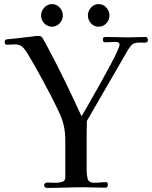

<svg xmlns="http://www.w3.org/2000/svg" viewBox="-20 -914 740 935"><path d="M700 -720Q700 -711 695 -708.5Q690 -706 682 -706Q678 -706 674 -706.5Q670 -707 666 -707Q659 -707 648 -706Q637 -705 631 -702Q624 -699 617 -690.5Q610 -682 605 -674Q554 -587 504 -499.5Q454 -412 403 -325Q403 -309 402.5 -293Q402 -277 402 -261V-83Q402 -62 407 -43Q412 -24 439 -24Q454 -24 468.5 -25.5Q483 -27 497 -27Q505 -27 505 -16Q505 -9 503 -4.5Q501 0 492 0Q466 0 440 -1Q414 -2 388 -2Q343 -2 298 -0.5Q253 1 209 1Q195 1 195 -14Q195 -19 200.5 -22Q206 -25 210 -25Q221 -25 232 -24.5Q243 -24 254 -24Q268 -24 283 -28.5Q298 -33 298 -50V-226Q298 -270 290 -305Q282 -340 262 -379Q246 -413 226 -451.5Q206 -490 186 -527Q166 -564 148.5 -594.5Q131 -625 120 -643Q115 -653 108.5 -662Q102 -671 95 -680Q79 -698 53 -698Q44 -698 34.5 -697Q25 -696 15 -696Q3 -696 3 -708Q3 -716 5.5 -719Q8 -722 17 -723Q27 -724 38 -725Q49 -726 59 -727Q76 -729 96 -731.5Q116 -734 129 -735Q138 -737 148.5 -738Q159 -739 167 -739Q177 -739 182 -735Q187 -731 191 -722Q197 -712 202 -703Q207 -694 212 -684Q256 -602 297 -517.5Q338 -433 377 -348Q384 -359 399.5 -386Q415 -413 436 -450Q457 -487 479 -526.5Q501 -566 520 -602Q539 -638 550.5 -663Q562 -688 562 -696Q562 -705 556 -707.5Q550 -710 542 -710Q529 -710 516.5 -709Q504 -708 491 -708Q485 -708 483 -712.5Q481 -717 481 -722Q481 -731 486 -732.5Q491 -734 498 -734Q524 -734 551 -733Q578 -732 604 -732Q625 -732 646 -733Q667 -734 689 -734Q694 -734 697 -729.5Q700 -725 700 -720ZM286 -839Q286 -817 270.5 -800.5Q255 -784 233 -784Q211 -784 195.5 -800.5Q180 -817 180 -839Q180 -860 195.5 -877Q211 -894 233 -894Q255 -894 270.5 -877.5Q286 -861 286 -839ZM513 -839Q513 -817 498 -800.5Q483 -784 460 -784Q438 -784 423 -800.5Q408 -817 408 -839Q408 -860 423 -877Q438 -894 460 -894Q483 -894 498 -877Q513 -860 513 -839Z"/></svg>

Font: Kaisei Decol
Style: Regular
Weight: 400
Designer: Font-Kai, 金井和夫
Foundry: KAZUO KANAI
Version: Version 5.003